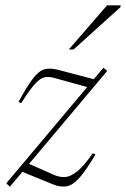

<svg xmlns="http://www.w3.org/2000/svg" viewBox="-20 -690 472 720"><path d="M3.5 -2.5 307 -363.5 182.5 -398Q164.5 -403 148.5 -400.5Q132.5 -398 112.2 -376.5Q92 -355 59.5 -303L49.5 -308Q82.5 -368.5 104.2 -396.5Q126 -424.5 147 -430.2Q168 -436 198.5 -428L331.5 -393L368 -436L382 -424L89 -75.5L181.5 -34.5Q203 -25 224 -26.2Q245 -27.5 270 -47.8Q295 -68 328 -115.5L338 -110.5Q303.5 -52.5 278.8 -24.2Q254 4 230.8 8.5Q207.5 13 177.5 1L64 -45.5L17 10ZM238 -504.5 381.5 -670H432.5L431.5 -663L256 -504.5Z"/></svg>

Font: Newsreader 16pt ExtraLight
Style: Italic
Weight: 275
Italic angle: -17°
Designer: Hugues Gentile
Foundry: Production Type
Version: Version 1.003; ttfautohint (v1.8.3)